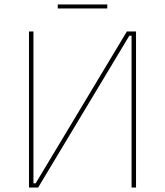

<svg xmlns="http://www.w3.org/2000/svg" viewBox="-20 -841 740 861"><path d="M110 0H151L560 -681H570V0H590V-700H549L140 -19H130V-700H110ZM239 -803H461V-821H239Z"/></svg>

Font: Fixel Variable
Style: Regular
Weight: 100
Width: 3
Designer: AlfaBravo + MacPaw
Foundry: Kyrylo Tkachov, Marchela Mozhyna, Serhii Makarenko, Maria Weinstein, Zakhar Kryvoshyya
Version: Version 1.211